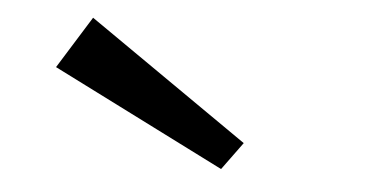

<svg xmlns="http://www.w3.org/2000/svg" viewBox="-32 -1041 699 359"><g transform="rotate(5 317.5 -861.5)"><path d="M393 -731 69 -894 130 -992 431 -783Z"/></g></svg>

Font: BioRhyme Expanded SemiBold
Style: Regular
Weight: 600
Width: 7
Designer: Aoife Mooney
Foundry: Aoife Mooney Type
Version: Version 1.600;gftools[0.9.33]